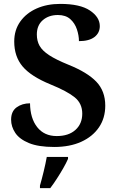

<svg xmlns="http://www.w3.org/2000/svg" viewBox="-20 -744 610 985"><path d="M258 10Q177 10 128.5 -10Q80 -30 58.5 -62Q37 -94 37 -130Q37 -173 65.5 -193.5Q94 -214 134 -214Q135 -137 171 -91.5Q207 -46 271 -46Q332 -46 367 -77.5Q402 -109 402 -161Q402 -213 363.5 -244.5Q325 -276 239 -311Q139 -352 96 -403Q53 -454 53 -531Q53 -590 84 -633.5Q115 -677 168 -700.5Q221 -724 289 -724Q391 -724 441.5 -690Q492 -656 492 -610Q492 -575 464.5 -554Q437 -533 385 -533Q385 -562 374.5 -593.5Q364 -625 340.5 -646Q317 -667 277 -667Q230 -667 199.5 -640.5Q169 -614 169 -567Q169 -534 183 -509Q197 -484 232 -461Q267 -438 331 -412Q428 -373 474 -325Q520 -277 520 -202Q520 -138 487.5 -90.5Q455 -43 396.5 -16.5Q338 10 258 10ZM185 208Q194 177 204 136Q214 95 220 61H329V71Q320 92 304.5 119Q289 146 271.5 173Q254 200 238 221H185Z"/></svg>

Font: Noto Serif Toto SemiBold
Style: Regular
Weight: 600
Designer: Monotype Design Team
Foundry: Monotype Imaging Inc.
Version: Version 2.001; ttfautohint (v1.8.4.7-5d5b)